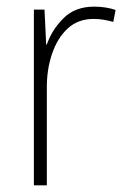

<svg xmlns="http://www.w3.org/2000/svg" viewBox="-20 -558 382 578"><path d="M263 -538Q299 -538 328 -528L321 -492Q307 -496 292.5 -498.5Q278 -501 262 -501Q215 -501 184 -472.5Q153 -444 136.5 -395.5Q120 -347 121 -288V0H82V-529H114L119 -424H121Q136 -468 171 -503Q206 -538 263 -538Z"/></svg>

Font: Noto Sans Hebrew SemiCondensed ExtraLight
Style: Regular
Weight: 200
Width: 4
Designer: Monotype Design Team
Foundry: Monotype Imaging Inc.
Version: Version 2.004; ttfautohint (v1.8.4.7-5d5b)